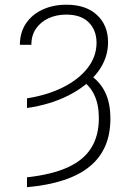

<svg xmlns="http://www.w3.org/2000/svg" viewBox="-20 -573 544 806"><path d="M93.3 -119.6V-160.2Q179.7 -173.8 245.6 -207Q311.5 -240.2 348.6 -288.6Q385.7 -336.9 385.3 -395.5Q384.3 -447.8 351.8 -479.7Q319.3 -511.7 257.8 -511.7Q216.8 -511.7 183.6 -496.3Q150.4 -481 130.9 -452.4Q111.3 -423.8 111.8 -384.8H63.5Q63.5 -436.5 88.9 -474.4Q114.3 -512.2 158.7 -532.7Q203.1 -553.2 259.3 -553.2Q340.8 -553.2 387.2 -510Q433.6 -466.8 433.6 -395.5Q433.6 -326.7 389.4 -269.3Q345.2 -211.9 268.6 -172.9Q191.9 -133.8 93.3 -119.6ZM324.2 -234.4 353 -261.2Q397.5 -233.4 420.4 -187.7Q443.4 -142.1 443.4 -75.2Q443.8 53.7 357.4 125.2Q271 196.8 93.3 212.9V171.4Q198.2 159.7 264.6 129.4Q331.1 99.1 363 47.9Q395 -3.4 395 -76.7Q395 -132.8 376.7 -172.6Q358.4 -212.4 324.2 -234.4Z"/></svg>

Font: Inter 18pt ExtraLight
Style: Regular
Weight: 250
Designer: Rasmus Andersson
Foundry: rsms
Version: Version 4.001;git-66647c0bb